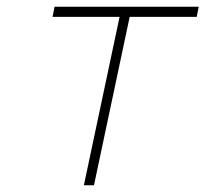

<svg xmlns="http://www.w3.org/2000/svg" viewBox="-20 -550 640 570"><path d="M229 0 335 -500H136L142 -530H570L564 -500H365L259 0Z"/></svg>

Font: Geist Mono Thin
Style: Italic
Weight: 100
Italic angle: -12°
Monospace: yes
Designer: Basement.studio, Andrés Briganti, Mateo Zaragoza
Foundry: Basement.studio, Vercel, Andrés Briganti, Guido Ferreyra, Mateo Zaragoza
Version: Version 1.500; ttfautohint (v1.8.4.7-5d5b)